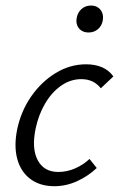

<svg xmlns="http://www.w3.org/2000/svg" viewBox="-20 -650 421 679"><path d="M172.1 8.5Q121.7 8.5 87.7 -16.8Q53.6 -42.1 41.2 -87.4Q28.7 -132.7 40.7 -192.4Q54.2 -256.9 90.3 -309Q126.5 -361 177 -391.8Q227.6 -422.6 284.7 -422.6Q316 -422.6 340.5 -412.3Q365 -401.9 381 -379.7L336.5 -337.8Q323.9 -353.9 306.8 -362Q289.7 -370.1 267.4 -370.1Q228.9 -370.1 195.8 -346.7Q162.7 -323.4 139.6 -283.9Q116.5 -244.5 106.3 -196.7Q91.1 -125.7 113.2 -83.8Q135.3 -41.9 186.1 -41.9Q217.3 -41.9 246.2 -54.7Q275.1 -67.5 296.6 -87.9L322.1 -55.8Q292 -27.3 253 -9.4Q213.9 8.5 172.1 8.5ZM293.2 -535.1Q278.4 -535.1 267.9 -542Q257.4 -548.8 253 -560.7Q248.5 -572.5 251.3 -586.8Q254.5 -605.7 268.2 -618Q281.9 -630.4 301.9 -630.4Q316.7 -630.4 327 -623.2Q337.2 -616.1 341.6 -604.2Q346 -592.3 343.3 -577Q340 -558.5 326.3 -546.8Q312.6 -535.1 293.2 -535.1Z"/></svg>

Font: Ysabeau
Style: Bold Italic
Weight: 700
Italic angle: -12°
Designer: Christian Thalmann (Catharsis Fonts)
Version: Version 2.002